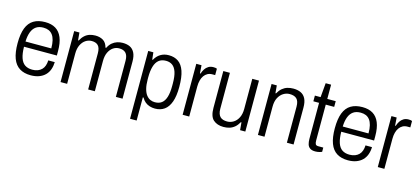

<svg xmlns="http://www.w3.org/2000/svg" viewBox="-65 -1207 4176 1914"><g transform="rotate(15 2023.0 -249.5)"><path d="M247 12Q178 12 131.5 -17Q85 -46 62 -107Q39 -168 39 -263Q39 -360 62.5 -420.5Q86 -481 133.5 -509.5Q181 -538 252 -538Q317 -538 360.5 -511.5Q404 -485 426.5 -430.5Q449 -376 449 -293V-246H110Q111 -176 126 -131.5Q141 -87 171.5 -66.5Q202 -46 248 -46Q280 -46 304 -55.5Q328 -65 344.5 -81.5Q361 -98 369.5 -122.5Q378 -147 379 -177H446Q445 -136 432.5 -101Q420 -66 395 -41Q370 -16 333 -2Q296 12 247 12ZM111 -300H377Q377 -349 368.5 -383Q360 -417 343.5 -438.5Q327 -460 303.5 -470Q280 -480 249 -480Q203 -480 173.5 -459.5Q144 -439 128.5 -399Q113 -359 111 -300Z M553 0V-526H607L614 -447H620Q639 -481 661.5 -501Q684 -521 711.5 -529.5Q739 -538 770 -538Q817 -538 850.5 -517.5Q884 -497 897 -447H904Q921 -481 944 -500.5Q967 -520 994.5 -529Q1022 -538 1052 -538Q1095 -538 1126 -523.5Q1157 -509 1175 -474.5Q1193 -440 1193 -382V0H1124V-372Q1124 -401 1117.5 -421Q1111 -441 1099 -453Q1087 -465 1070 -470.5Q1053 -476 1032 -476Q998 -476 970 -457Q942 -438 924.5 -401.5Q907 -365 907 -311V0H838V-372Q838 -401 832 -421Q826 -441 814.5 -453Q803 -465 786 -470.5Q769 -476 749 -476Q715 -476 686 -457Q657 -438 639 -401.5Q621 -365 621 -311V0Z M1317 174V-526H1370L1378 -452H1384Q1406 -493 1442.5 -515.5Q1479 -538 1528 -538Q1586 -538 1626.5 -510Q1667 -482 1688 -421Q1709 -360 1709 -259Q1709 -165 1687.5 -105Q1666 -45 1626 -16.5Q1586 12 1529 12Q1501 12 1475 4Q1449 -4 1428 -21Q1407 -38 1392 -65H1385V174ZM1512 -49Q1555 -49 1582.5 -70Q1610 -91 1624 -135.5Q1638 -180 1638 -251V-275Q1638 -349 1623.5 -393Q1609 -437 1581.5 -457Q1554 -477 1515 -477Q1469 -477 1440.5 -453.5Q1412 -430 1398.5 -384Q1385 -338 1385 -273V-253Q1385 -194 1395.5 -154.5Q1406 -115 1424 -92Q1442 -69 1464.5 -59Q1487 -49 1512 -49Z M1813 0V-526H1867L1873 -443H1879Q1888 -470 1901.5 -491Q1915 -512 1936.5 -525Q1958 -538 1988 -538Q1999 -538 2009 -536.5Q2019 -535 2024 -532V-466H1995Q1967 -466 1946 -454.5Q1925 -443 1910.5 -422.5Q1896 -402 1888.5 -373.5Q1881 -345 1881 -310V0Z M2236 12Q2171 12 2131.5 -23Q2092 -58 2092 -146V-526H2160V-155Q2160 -126 2167 -105.5Q2174 -85 2186.5 -73Q2199 -61 2217 -55.5Q2235 -50 2258 -50Q2293 -50 2323.5 -69Q2354 -88 2372.5 -125Q2391 -162 2391 -215V-526H2460V0H2406L2399 -79H2393Q2374 -45 2350 -25Q2326 -5 2297.5 3.5Q2269 12 2236 12Z M2590 0V-526H2644L2651 -447H2657Q2676 -481 2700 -501Q2724 -521 2752.5 -529.5Q2781 -538 2813 -538Q2857 -538 2889.5 -523Q2922 -508 2940 -473.5Q2958 -439 2958 -380V0H2889V-371Q2889 -401 2882.5 -421Q2876 -441 2863.5 -453Q2851 -465 2832.5 -470.5Q2814 -476 2791 -476Q2757 -476 2726.5 -457Q2696 -438 2677 -401.5Q2658 -365 2658 -311V0Z M3184 11Q3149 11 3129.5 -2.5Q3110 -16 3103 -40Q3096 -64 3096 -94V-467H3037V-526H3096L3109 -673H3165V-526H3252V-467H3165V-98Q3165 -71 3172 -59Q3179 -47 3201 -47H3252V-3Q3243 1 3231 4.5Q3219 8 3206.5 9.5Q3194 11 3184 11Z M3521 12Q3452 12 3405.5 -17Q3359 -46 3336 -107Q3313 -168 3313 -263Q3313 -360 3336.5 -420.5Q3360 -481 3407.5 -509.5Q3455 -538 3526 -538Q3591 -538 3634.5 -511.5Q3678 -485 3700.5 -430.5Q3723 -376 3723 -293V-246H3384Q3385 -176 3400 -131.5Q3415 -87 3445.5 -66.5Q3476 -46 3522 -46Q3554 -46 3578 -55.5Q3602 -65 3618.5 -81.5Q3635 -98 3643.5 -122.5Q3652 -147 3653 -177H3720Q3719 -136 3706.5 -101Q3694 -66 3669 -41Q3644 -16 3607 -2Q3570 12 3521 12ZM3385 -300H3651Q3651 -349 3642.5 -383Q3634 -417 3617.5 -438.5Q3601 -460 3577.5 -470Q3554 -480 3523 -480Q3477 -480 3447.5 -459.5Q3418 -439 3402.5 -399Q3387 -359 3385 -300Z M3827 0V-526H3881L3887 -443H3893Q3902 -470 3915.5 -491Q3929 -512 3950.5 -525Q3972 -538 4002 -538Q4013 -538 4023 -536.5Q4033 -535 4038 -532V-466H4009Q3981 -466 3960 -454.5Q3939 -443 3924.5 -422.5Q3910 -402 3902.5 -373.5Q3895 -345 3895 -310V0Z"/></g></svg>

Font: Archivo SemiCondensed Light
Style: Regular
Weight: 300
Width: 4
Designer: Hector Gatti
Foundry: Omnibus-Type
Version: Version 2.001